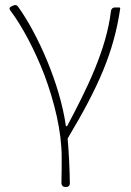

<svg xmlns="http://www.w3.org/2000/svg" viewBox="-20 -557 530 775"><path d="M159 -255C200 -145 229 -26 229 78C229 118 229 140 228 178C227 190 233 198 245 198C256 198 262 193 262 182C261 123 258 57 253 2C378 -207 439 -346 465 -521C466 -525 464 -527 460 -527H447H444C435 -527 429 -521 428 -513C409 -354 329 -195 251 -48H246C222 -219 132 -420 53 -530C47 -538 41 -538 32 -534C19 -528 14 -524 23 -513C70 -450 120 -356 159 -255Z"/></svg>

Font: GenSenRounded2 TW EL
Style: Regular
Weight: 250
Version: Version 2.100;PS 2.1;hotconv 16.6.51;makeotf.lib2.5.65220 DE